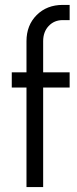

<svg xmlns="http://www.w3.org/2000/svg" viewBox="-20 -763 315 783"><path d="M236 -681Q201 -681 178.5 -657Q156 -633 156 -595V-468H264V-406H156V0H88V-406H28V-468H88V-595Q88 -660 129.5 -701.5Q171 -743 236 -743H264V-681Z"/></svg>

Font: Didact Gothic
Style: Regular
Weight: 400
Designer: Daniel Johnson
Foundry: Daniel Johnson
Version: Version 2.101;PS 002.101;hotconv 1.0.88;makeotf.lib2.5.64775